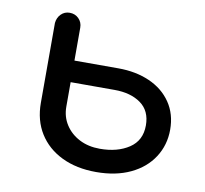

<svg xmlns="http://www.w3.org/2000/svg" viewBox="-67 -619 749 701"><g transform="rotate(10 307.5 -269.0)"><path d="M332 9Q259 9 204.5 -17.5Q150 -44 120 -92Q90 -140 90 -205V-501Q92 -521 105 -534Q118 -547 137 -547Q157 -547 170.5 -533.5Q184 -520 184 -500V-378H347Q412 -378 463 -355.5Q514 -333 543 -290.5Q572 -248 572 -190Q572 -133 542.5 -87.5Q513 -42 459 -16.5Q405 9 332 9ZM331 -77Q396 -77 439 -105.5Q482 -134 482 -190Q482 -244 444.5 -271Q407 -298 347 -298H184V-207Q184 -170 203 -140.5Q222 -111 255 -94Q288 -77 331 -77Z"/></g></svg>

Font: Comfortaa SemiBold
Style: Regular
Weight: 600
Designer: Johan Aakerlund
Foundry: Johan Aakerlund
Version: Version 3.104; ttfautohint (v1.8.1.43-b0c9)